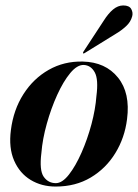

<svg xmlns="http://www.w3.org/2000/svg" viewBox="-20 -676 507 705"><path d="M284 -450Q367.5 -448 413.2 -391.2Q459 -334.5 446.5 -238.5Q438 -170 403.5 -113.8Q369 -57.5 313.2 -24.2Q257.5 9 184.5 9Q132.5 9 92.2 -15.5Q52 -40 31.8 -86.5Q11.5 -133 20 -198.5Q29.5 -273 66 -330.2Q102.5 -387.5 158.8 -419.5Q215 -451.5 284 -450ZM185 -3.5Q208.5 -3.5 233 -34.8Q257.5 -66 279.2 -115.2Q301 -164.5 315.8 -219.8Q330.5 -275 334 -323Q342 -384.5 328 -410.2Q314 -436 288 -437.5Q263.5 -438.5 238 -407.8Q212.5 -377 190 -327.5Q167.5 -278 151.8 -221.5Q136 -165 132 -114.5Q124 -50.5 140.5 -27Q157 -3.5 185 -3.5ZM360.5 -599.5Q377.5 -626.5 395.2 -641.2Q413 -656 432.5 -656Q454.5 -656 461.8 -643Q469 -630 465.5 -616.5Q460 -595.5 443.2 -580Q426.5 -564.5 405.5 -552L290.5 -481Q286.5 -478.5 285 -480.5Q284 -482 286.5 -486.5Z"/></svg>

Font: Fraunces 144pt SemiBold
Style: Italic
Weight: 600
Italic angle: -16°
Version: Version 1.000;[0bf87f6ff]